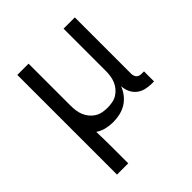

<svg xmlns="http://www.w3.org/2000/svg" viewBox="-200 -653 1001 1001"><g transform="rotate(-45 300.0 -152.5)"><path d="M88 215V-520H171V-210Q171 -192 173.5 -173.5Q176 -155 183 -138Q190 -121 202 -106.5Q214 -92 229.5 -82.5Q245 -73 263.5 -69.5Q282 -66 300 -66Q318 -66 336.5 -69.5Q355 -73 370.5 -82.5Q386 -92 398 -106.5Q410 -121 417 -138Q424 -155 426.5 -173.5Q429 -192 429 -210V-520H512V-104Q512 -97 514.5 -89Q517 -81 522.5 -75.5Q528 -70 535.5 -68Q543 -66 551 -66H568V8H551Q528 8 506 2.5Q484 -3 466.5 -17Q449 -31 439.5 -52Q430 -73 429 -96Q420 -72 404 -51.5Q388 -31 366.5 -17.5Q345 -4 319.5 2Q294 8 268 8Q242 8 216.5 2Q191 -4 169 -19Q170 13 170.5 44.5Q171 76 171 107V215Z"/></g></svg>

Font: Bmono
Style: Regular
Weight: 400
Monospace: yes
Designer: Belleve Invis
Foundry: Belleve Invis
Version: Version 11.2.2; ttfautohint (v1.8.2)